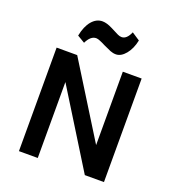

<svg xmlns="http://www.w3.org/2000/svg" viewBox="-156 -1009 1031 1131"><g transform="rotate(20 360.0 -443.5)"><path d="M91 0H209V-476L504 0H624V-649H506V-189L220 -649H91ZM186 -759Q198 -820 226.5 -853.5Q255 -887 293 -887Q320 -887 356 -868.5Q392 -850 404.5 -844Q417 -838 429 -838Q461 -838 482 -887L532 -854Q521 -800 492.5 -765.5Q464 -731 432 -731Q414 -731 396.5 -738Q379 -745 352 -758Q308 -781 292 -781Q257 -781 233 -731Z"/></g></svg>

Font: Karmilla
Style: Bold
Weight: 700
Designer: Jonathan Pinhorn
Version: Version 1.000